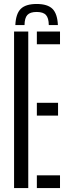

<svg xmlns="http://www.w3.org/2000/svg" viewBox="-20 -961 349 981"><path d="M51.9 0V-800H124.4V0ZM168.3 0V-65.2H286.6V0ZM168.3 -370.4V-435.6H276.6V-370.4ZM168.3 -734.8V-800H286.6V-734.8ZM167.3 -940.7Q223 -940.7 248.1 -915.8Q273.2 -890.9 275.8 -832.8H229.3Q228.9 -869.1 214.8 -884.5Q200.7 -899.9 167.3 -899.9Q133.9 -899.9 119.8 -884.5Q105.7 -869.1 105.3 -832.8H58.4Q60.9 -890.9 86.2 -915.8Q111.5 -940.7 167.3 -940.7Z"/></svg>

Font: Big Shoulders Stencil Display SC Thin
Style: Regular
Weight: 100
Designer: Patric King
Foundry: XO Type Co
Version: Version 2.001